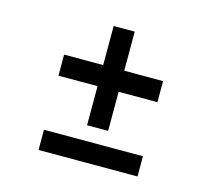

<svg xmlns="http://www.w3.org/2000/svg" viewBox="-77 -602 740 669"><g transform="rotate(15 292.5 -267.5)"><path d="M255 -152V-293H114V-369H255V-510H331V-369H471V-293H331V-152ZM114 -25V-98H471V-25Z"/></g></svg>

Font: Maven Pro Medium
Style: Regular
Weight: 500
Designer: Joe Prince
Foundry: Joe Prince
Version: Version 2.103